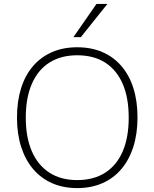

<svg xmlns="http://www.w3.org/2000/svg" viewBox="-20 -955 791 983"><path d="M375 8Q304 8 247 -17Q190 -42 150 -89Q110 -136 88.5 -202.5Q67 -269 67 -353Q67 -437 88 -503.5Q109 -570 149 -616.5Q189 -663 246 -688Q303 -713 375 -713Q447 -713 504 -688.5Q561 -664 601.5 -617Q642 -570 663 -503.5Q684 -437 684 -354Q684 -270 662.5 -203Q641 -136 601 -89Q561 -42 504 -17Q447 8 375 8ZM375 -33Q459 -33 518 -70.5Q577 -108 608 -179.5Q639 -251 639 -353Q639 -455 608 -526Q577 -597 518.5 -634.5Q460 -672 375 -672Q292 -672 233 -634.5Q174 -597 143 -525.5Q112 -454 112 -353Q112 -252 143 -180.5Q174 -109 233 -71Q292 -33 375 -33ZM356 -765 474 -935H530L394 -765Z"/></svg>

Font: Nunito Sans 12pt ExtraLight 12pt ExtraLight
Style: Regular
Weight: 250
Version: Version 3.101;gftools[0.9.27]